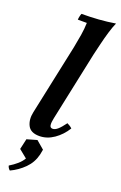

<svg xmlns="http://www.w3.org/2000/svg" viewBox="-181 -764 668 1062"><g transform="rotate(20 152.5 -232.5)"><path d="M118 15Q67 15 50 -18.5Q33 -52 43 -98L131 -513Q139 -553 145 -590.5Q151 -628 152 -663H99Q99 -670 101.5 -681.5Q104 -693 107 -700Q159 -700 207.5 -703.5Q256 -707 305 -715Q294 -691 283 -654.5Q272 -618 263 -580Q254 -542 247 -513L161 -106Q155 -79 157 -63.5Q159 -48 174 -48Q188 -48 203.5 -61.5Q219 -75 241 -105Q249 -101 256.5 -96.5Q264 -92 271 -85Q244 -41 203.5 -13Q163 15 118 15ZM117 39 164 79 158 110Q146 159 111 194Q76 229 31 250Q19 240 16 226Q41 211 60.5 194Q80 177 92 157L44 118L58 56Z"/></g></svg>

Font: Poltawski Nowy SemiBold
Style: Italic
Weight: 600
Italic angle: -12°
Version: Version 1.001;gftools[0.9.25]